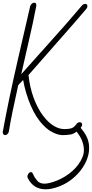

<svg xmlns="http://www.w3.org/2000/svg" viewBox="-27 -996 683 1428"><path d="M636 105Q636 163 606 220Q576 277 526 321.5Q476 366 417 389Q359 412 312 412Q222 412 180 329Q177 323 177 317Q177 308 182.5 298.5Q188 289 195 286Q201 284 202 284Q213 284 220 301Q228 322 249 347Q267 370 304 370Q339 370 399 346Q460 321 510.5 276.5Q561 232 585 176Q597 149 597 120Q597 84 581 45Q568 15 543 -17Q518 1 499 4Q471 9 440 9Q407 9 367.5 -10.5Q328 -30 297 -63Q241 -119 202 -210Q163 -301 145 -401L125 -380Q114 -371 108 -360Q56 -128 39 -19Q37 -7 28.5 1Q20 9 11 9Q-4 9 -7 -12Q34 -240 105 -549Q175 -850 198 -952Q202 -962 210.5 -969Q219 -976 227 -976Q243 -976 243 -958V-952Q218 -822 189 -699Q169 -614 131 -444L341 -679Q466 -817 586 -959Q596 -967 606 -967Q623 -967 623 -950Q623 -939 615 -930Q548 -850 388 -669Q224 -484 185 -438Q194 -348 223 -269Q252 -190 294 -134.5Q336 -79 382 -55Q416 -36 452 -36Q490 -36 509 -44Q528 -52 546 -79Q556 -87 564 -87Q584 -87 584 -69Q584 -59 573 -45Q606 -7 622 31Q636 65 636 105Z"/></svg>

Font: Bad Script
Style: Regular
Weight: 400
Italic angle: -10°
Designer: Roman Shchyukin (Gaslight Type Foundry), Cyreal (Charset Expansion)
Foundry: Gaslight
Version: Version 2.000